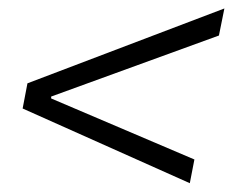

<svg xmlns="http://www.w3.org/2000/svg" viewBox="-20 -529 548 447"><path d="M32.7 -276.4 43.9 -335 502.4 -509.3 489.7 -446.3 99.1 -304.2V-299.8L432.6 -157.7L421.9 -102.5Z"/></svg>

Font: Reddit Sans Chocolate Light
Style: Italic
Weight: 300
Italic angle: -11.25°
Designer: Stephen Hutchings
Version: Version 1.013